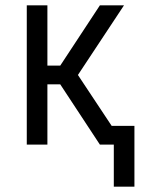

<svg xmlns="http://www.w3.org/2000/svg" viewBox="-20 -540 540 717"><path d="M405 157V0H353L205 -225H157V0H80V-520H157V-295H205L353 -520H443L271 -260L397 -70H482V157Z"/></svg>

Font: Iosevka NFM
Style: Regular
Weight: 400
Monospace: yes
Designer: Belleve Invis
Foundry: Belleve Invis
Version: Version 29.0.4; ttfautohint (v1.8.4);Nerd Fonts 3.3.0